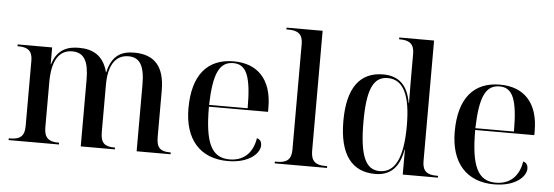

<svg xmlns="http://www.w3.org/2000/svg" viewBox="-50 -911 3091 1071"><g transform="rotate(5 1496.0 -375.0)"><path d="M25 0H307V-10H302C251 -10 223 -29 223 -87V-341C223 -458 259 -524 336 -524C402 -524 429 -477 429 -373V0H620V-10H617C562 -10 539 -29 539 -89V-354C539 -459 575 -524 651 -524C715 -524 742 -477 742 -373V0H932V-10H929C874 -10 852 -29 852 -89V-349C852 -483 796 -547 681 -547C615 -547 557 -524 535 -425H533C509 -516 450 -547 372 -547C312 -547 251 -530 224 -442H222V-536H29V-526H34C85 -526 113 -508 113 -453V-84C113 -28 85 -10 34 -10H25Z M1253 10C1373 10 1431 -49 1431 -94C1431 -111 1423 -127 1404 -131C1390 -42 1335 0 1262 0C1161 0 1122 -80 1122 -283H1453V-307C1453 -466 1371 -547 1238 -547C1092 -547 1009 -452 1009 -264C1009 -91 1097 10 1253 10ZM1338 -293H1122C1127 -470 1159 -537 1237 -537C1311 -537 1338 -470 1338 -293Z M1515 0H1808V-10H1796C1745 -10 1717 -29 1717 -87V-760H1515V-750H1528C1578 -750 1607 -732 1607 -677V-84C1607 -28 1579 -10 1528 -10H1515Z M2078 10C2161 10 2213 -37 2230 -140H2232V0H2429V-10H2420C2369 -10 2341 -28 2341 -84V-760H2146V-750H2152C2202 -750 2231 -732 2231 -677V-580C2231 -545 2231 -475 2232 -401H2230C2213 -500 2162 -547 2075 -547C1945 -547 1876 -455 1876 -269C1876 -83 1946 10 2078 10ZM2102 -8C2022 -8 1988 -86 1988 -274C1988 -454 2021 -529 2102 -529C2191 -529 2231 -442 2231 -273C2231 -94 2188 -8 2102 -8Z M2744 10C2864 10 2922 -49 2922 -94C2922 -111 2914 -127 2895 -131C2881 -42 2826 0 2753 0C2652 0 2613 -80 2613 -283H2944V-307C2944 -466 2862 -547 2729 -547C2583 -547 2500 -452 2500 -264C2500 -91 2588 10 2744 10ZM2829 -293H2613C2618 -470 2650 -537 2728 -537C2802 -537 2829 -470 2829 -293Z"/></g></svg>

Font: Noto Serif Display Medium
Style: Regular
Weight: 500
Designer: Monotype Design Team
Foundry: Monotype Imaging Inc.
Version: Version 2.009